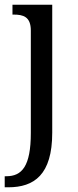

<svg xmlns="http://www.w3.org/2000/svg" viewBox="-29 -556 333 816"><path d="M-9 240H6C116 240 193 187 193 8V-536H24V-494H29C70 -494 102 -485 102 -426V9C102 151 64 193 -2 193H-9Z"/></svg>

Font: Noto Serif Georgian SemiCondensed
Style: Regular
Weight: 400
Width: 4
Designer: Monotype Design Team, Akaki Razmadze
Foundry: Google LLC
Version: Version 2.003